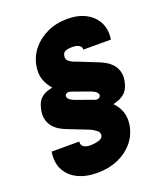

<svg xmlns="http://www.w3.org/2000/svg" viewBox="-158 -842 937 1094"><g transform="rotate(-20 310.5 -295.0)"><path d="M573.9 -541.2H406.2Q409.1 -556.1 394.9 -566.4Q380.7 -576.7 352.3 -576.7Q342.3 -576.7 329 -575.3Q315.7 -573.9 305.2 -567.1Q294.7 -560.4 292.6 -544Q288 -522.7 307.2 -509.2Q326.3 -495.7 343.8 -491.5L471.6 -440.3Q484.7 -435 504.6 -423.8Q524.5 -412.6 542.1 -393.1Q559.7 -373.6 566.8 -343.8Q573.9 -313.9 561.1 -271.3Q551.1 -239.3 531.6 -223Q512.1 -206.7 493.3 -200.3Q474.4 -193.9 465.9 -191.8L461.6 -190.3Q490.1 -161.6 502.1 -126.6Q514.2 -91.6 507.1 -46.9Q497.2 11.4 460.6 54.9Q424 98.4 368.3 122.3Q312.5 146.3 244.3 146.3Q172.6 146.3 122.9 120.9Q73.2 95.5 50.8 49.9Q28.4 4.3 38.4 -56.8H206Q202.4 -35.5 219.5 -24Q236.5 -12.4 274.1 -15.6Q293 -16.7 313 -23.3Q333.1 -29.8 336.6 -46.9Q339.5 -66.1 320.5 -79.5Q301.5 -93 286.9 -99.4L160.5 -149.1Q146 -154.5 125.5 -165.7Q105.1 -176.8 87.5 -196.6Q70 -216.3 62.9 -246.4Q55.8 -276.6 68.2 -319.6Q78.1 -352.3 96.9 -368.3Q115.8 -384.2 135.3 -390.3Q154.8 -396.3 166.2 -399.1Q140.3 -427.9 128 -463.1Q115.8 -498.2 123.6 -544Q132.8 -599.4 168.3 -643.1Q203.8 -686.8 258.5 -712Q313.2 -737.2 379.3 -737.2Q446.7 -737.2 493.4 -711.6Q540.1 -686.1 561.6 -641.7Q583.1 -597.3 573.9 -541.2ZM403.4 -258.5Q409.4 -268.1 400.9 -280.2Q392.4 -292.3 360.8 -304L261.4 -339.5Q246.1 -344.8 237.7 -342.3Q229.4 -339.8 224.4 -332.4Q218.8 -323.9 228 -310.7Q237.2 -297.6 268.5 -286.9L370.7 -250Q392.8 -242.5 403.4 -258.5Z"/></g></svg>

Font: Inter UI Black
Style: Italic
Weight: 900
Italic angle: -9.39999°
Designer: Rasmus Andersson
Foundry: rsms
Version: 3.2;8d6f07862